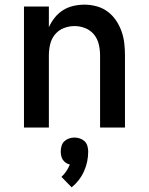

<svg xmlns="http://www.w3.org/2000/svg" viewBox="-20 -548 640 825"><path d="M83 0V-520H190V-431Q200 -453 215 -472Q230 -491 250.5 -504Q271 -517 295 -522.5Q319 -528 343 -528Q369 -528 395 -521Q421 -514 442 -498.5Q463 -483 478 -461Q493 -439 502 -414Q511 -389 514 -362.5Q517 -336 517 -310V0H410V-310Q410 -334 404.5 -357.5Q399 -381 384 -399.5Q369 -418 346.5 -427Q324 -436 300 -436Q276 -436 253.5 -427Q231 -418 216 -399.5Q201 -381 195.5 -357.5Q190 -334 190 -310V0ZM288 257 244 212Q256 201 265 187.5Q274 174 280 159Q271 157 263 151.5Q255 146 250 138.5Q245 131 243 121.5Q241 112 241 103Q241 91 244.5 79Q248 67 256.5 59Q265 51 276.5 47Q288 43 300 43Q312 43 323.5 47Q335 51 343.5 59Q352 67 355.5 79Q359 91 359 103Q359 125 354.5 146.5Q350 168 341 188Q332 208 318.5 225.5Q305 243 288 257Z"/></svg>

Font: Iosevka Custom SmBdEx
Style: Regular
Weight: 600
Width: 7
Monospace: yes
Designer: Belleve Invis
Foundry: Belleve Invis
Version: Version 11.2.4; ttfautohint (v1.8.4)